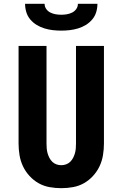

<svg xmlns="http://www.w3.org/2000/svg" viewBox="-20 -975 640 1003"><path d="M300 8Q269 8 238.5 2.5Q208 -3 181.5 -18Q155 -33 134 -56Q113 -79 100 -106.5Q87 -134 82 -164.5Q77 -195 77 -226V-735H223V-226Q223 -213 224 -200Q225 -187 228.5 -174.5Q232 -162 238 -150.5Q244 -139 253 -130Q262 -121 274.5 -116.5Q287 -112 300 -112Q313 -112 325.5 -116.5Q338 -121 347 -130Q356 -139 362 -150.5Q368 -162 371.5 -174.5Q375 -187 376 -200Q377 -213 377 -226V-735H523V-226Q523 -195 518 -164.5Q513 -134 500 -106.5Q487 -79 466 -56Q445 -33 418.5 -18Q392 -3 361.5 2.5Q331 8 300 8ZM300 -815Q278 -815 256 -817.5Q234 -820 212.5 -826.5Q191 -833 172 -844.5Q153 -856 138.5 -873Q124 -890 117.5 -911.5Q111 -933 111 -955H213Q213 -940 221.5 -928Q230 -916 243 -909.5Q256 -903 270.5 -900.5Q285 -898 300 -898Q315 -898 329.5 -900.5Q344 -903 357 -909.5Q370 -916 378.5 -928Q387 -940 387 -955H489Q489 -933 482.5 -911.5Q476 -890 461.5 -873Q447 -856 428 -844.5Q409 -833 387.5 -826.5Q366 -820 344 -817.5Q322 -815 300 -815Z"/></svg>

Font: Iosevka SS04 Heavy Extended
Style: Regular
Weight: 900
Width: 7
Monospace: yes
Designer: Belleve Invis
Foundry: Belleve Invis
Version: Version 19.0.0; ttfautohint (v1.8.4)